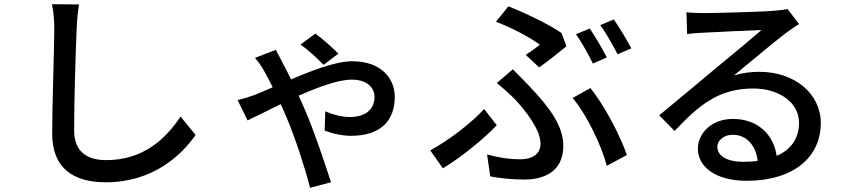

<svg xmlns="http://www.w3.org/2000/svg" viewBox="-20 -806 4040 909"><path d="M354 -785 226 -786C233 -753 237 -712 237 -670C237 -574 227 -316 227 -174C227 -8 329 57 481 57C705 57 840 -72 906 -167L835 -254C763 -147 658 -48 483 -48C396 -48 331 -84 331 -190C331 -328 338 -559 343 -670C344 -706 348 -748 354 -785Z M1512 -499 1582 -552C1555 -580 1500 -628 1473 -647L1403 -595C1440 -569 1482 -530 1512 -499ZM1286 -570 1187 -532C1204 -513 1221 -487 1231 -469C1242 -450 1256 -423 1271 -393C1240 -379 1210 -366 1184 -356C1170 -351 1138 -340 1105 -332L1152 -236C1183 -250 1241 -280 1309 -313C1319 -291 1329 -268 1338 -247C1379 -149 1423 -15 1448 83L1547 57C1519 -30 1466 -190 1424 -285C1416 -305 1405 -329 1394 -353C1487 -394 1583 -429 1645 -429C1723 -429 1753 -386 1753 -348C1753 -295 1719 -252 1635 -252C1598 -252 1553 -264 1520 -279L1517 -188C1545 -176 1597 -163 1641 -163C1784 -163 1849 -236 1849 -348C1849 -433 1786 -516 1648 -516C1571 -516 1461 -474 1358 -430C1341 -465 1325 -496 1313 -518C1306 -532 1295 -553 1286 -570Z M2469 -546 2533 -487C2571 -514 2637 -566 2662 -587L2638 -650C2575 -693 2466 -745 2387 -776L2328 -703C2405 -674 2493 -627 2536 -594C2522 -583 2495 -563 2469 -546ZM2286 -75 2301 29C2348 38 2403 44 2464 44C2549 44 2647 11 2647 -116C2647 -208 2584 -296 2485 -399C2460 -425 2435 -451 2408 -478L2332 -413C2362 -389 2394 -360 2418 -336C2468 -282 2539 -192 2539 -127C2539 -71 2493 -52 2445 -52C2388 -52 2339 -60 2286 -75ZM2853 -21 2948 -72C2917 -162 2841 -309 2775 -389L2691 -342C2759 -262 2827 -118 2853 -21ZM2332 -213 2272 -290C2215 -226 2101 -139 2017 -94L2077 -9C2178 -71 2275 -154 2332 -213ZM2772 -671 2707 -644C2734 -606 2767 -546 2787 -505L2853 -534C2833 -573 2797 -635 2772 -671ZM2886 -714 2822 -687C2850 -649 2882 -591 2904 -549L2969 -577C2950 -613 2912 -677 2886 -714Z M3376 -111C3376 -141 3407 -168 3449 -168C3515 -168 3559 -117 3567 -44C3545 -41 3521 -40 3496 -40C3425 -40 3376 -67 3376 -111ZM3230 -748 3233 -645C3256 -648 3282 -650 3307 -651C3359 -654 3532 -662 3585 -664C3535 -620 3419 -524 3363 -478C3304 -429 3179 -324 3101 -260L3174 -186C3292 -312 3386 -387 3546 -387C3671 -387 3763 -319 3763 -225C3763 -152 3726 -98 3657 -68C3644 -163 3573 -243 3449 -243C3350 -243 3284 -176 3284 -102C3284 -11 3376 50 3514 50C3739 50 3866 -64 3866 -223C3866 -363 3742 -466 3575 -466C3535 -466 3495 -461 3455 -449C3526 -507 3649 -611 3700 -649C3721 -665 3742 -679 3763 -692L3708 -764C3697 -760 3679 -758 3644 -755C3590 -750 3362 -744 3310 -744C3286 -744 3255 -745 3230 -748Z"/></svg>

Font: Source Han Sans JP Medium
Style: Regular
Weight: 500
Designer: Ryoko NISHIZUKA 西塚涼子 (kana, bopomofo & ideographs); Paul D. Hunt (Latin, Greek & Cyrillic); Sandoll Communications 산돌커뮤니
Foundry: Adobe
Version: Version 2.002;hotconv 1.0.116;makeotfexe 2.5.65601